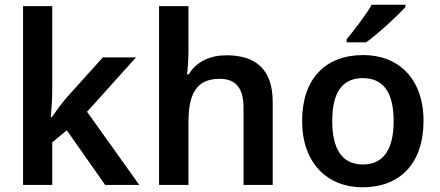

<svg xmlns="http://www.w3.org/2000/svg" viewBox="-20 -786 1870 816"><path d="M202 -398V-760H78V0H202V-181L264 -232L427 0H572L350 -311L558 -542H417L262 -370C244 -349 213 -307 200 -288H196C199 -320 202 -368 202 -398Z M781 -578V-760H656V0H781V-265C781 -384 812 -451 914 -451C983 -451 1015 -410 1015 -329V0H1139V-353C1139 -492 1066 -551 943 -551C875 -551 816 -526 782 -470H775C778 -494 781 -532 781 -578Z M1703 -756V-766H1560C1534 -721 1484 -656 1453 -619V-606H1536C1585 -641 1670 -719 1703 -756ZM1780 -272C1780 -451 1674 -552 1524 -552C1363 -552 1264 -451 1264 -272C1264 -92 1372 10 1521 10C1680 10 1780 -92 1780 -272ZM1392 -272C1392 -388 1431 -454 1522 -454C1613 -454 1653 -388 1653 -272C1653 -156 1613 -87 1523 -87C1431 -87 1392 -156 1392 -272Z"/></svg>

Font: Noto Sans Syriac SemiBold
Style: Regular
Weight: 600
Designer: Patrick Giasson and the Monotype Design Team
Foundry: Monotype Imaging Inc.
Version: Version 3.000